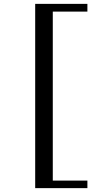

<svg xmlns="http://www.w3.org/2000/svg" viewBox="-20 -874 490 993"><path d="M432 99H162V-854H432V-814H253V60H432Z"/></svg>

Font: Kaisei Decol
Style: Bold
Weight: 700
Designer: Font-Kai, 金井和夫
Foundry: KAZUO KANAI
Version: Version 5.003